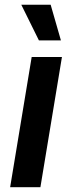

<svg xmlns="http://www.w3.org/2000/svg" viewBox="-20 -785 302 805"><path d="M22.5 0 112.8 -545.9H239.7L149.4 0ZM143.1 -615.7 69.3 -765.1H192.4L235.4 -615.7Z"/></svg>

Font: Inter SemiBold
Style: Italic
Weight: 600
Italic angle: -9.3988°
Designer: Rasmus Andersson
Foundry: rsms
Version: Version 4.001;git-66647c0bb